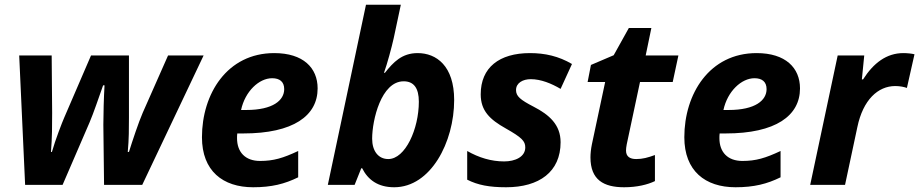

<svg xmlns="http://www.w3.org/2000/svg" viewBox="-20 -780 3878 810"><path d="M86 0H244L358 -264C374 -301 398 -372 415 -420H421C418 -372 416 -295 416 -254L419 0H580L839 -546H689L582 -304C565 -265 538 -184 524 -139H519C524 -193 524 -239 524 -284V-546H364L251 -284C243 -266 213 -189 199 -139H195C200 -200 200 -251 200 -304L198 -546H61Z M1048 10C1126 10 1181 -4 1238 -32V-143C1174 -113 1134 -101 1077 -101C1015 -101 980 -138 980 -197C980 -204 980 -209 981 -217H1006C1218 -217 1320 -292 1320 -407C1320 -494 1259 -556 1137 -556C938 -556 832 -384 832 -201C832 -59 920 10 1048 10ZM1019 -316H997C1014 -395 1073 -450 1128 -450C1160 -450 1179 -435 1179 -404C1179 -357 1132 -316 1019 -316Z M1643 10C1797 10 1896 -180 1896 -358C1896 -502 1821 -556 1742 -556C1675 -556 1639 -517 1604 -473H1600C1614 -512 1632 -579 1641 -619L1671 -760H1524L1363 0H1476L1504 -70H1508C1532 -22 1574 10 1643 10ZM1618 -109C1576 -109 1550 -143 1550 -195C1550 -273 1588 -437 1683 -437C1726 -437 1747 -408 1747 -351C1747 -236 1690 -109 1618 -109Z M2115 10C2255 10 2345 -55 2345 -180C2345 -254 2297 -296 2231 -330C2175 -359 2157 -374 2157 -400C2157 -431 2187 -446 2219 -446C2262 -446 2306 -428 2345 -405L2393 -510C2337 -543 2279 -556 2216 -556C2086 -556 2008 -495 2008 -382C2008 -313 2046 -276 2114 -238C2181 -200 2196 -185 2196 -158C2196 -118 2153 -99 2107 -99C2052 -99 2000 -115 1951 -143V-22C1996 1 2045 10 2115 10Z M2613 10C2667 10 2712 -1 2743 -16V-126C2713 -115 2691 -109 2664 -109C2638 -109 2621 -119 2621 -145C2621 -151 2622 -161 2624 -171L2680 -434H2818L2842 -546H2704L2728 -662H2633L2569 -547L2473 -506L2459 -434H2533L2477 -171C2473 -151 2471 -132 2471 -116C2471 -21 2527 10 2613 10Z M3083 10C3161 10 3216 -4 3273 -32V-143C3209 -113 3169 -101 3112 -101C3050 -101 3015 -138 3015 -197C3015 -204 3015 -209 3016 -217H3041C3253 -217 3355 -292 3355 -407C3355 -494 3294 -556 3172 -556C2973 -556 2867 -384 2867 -201C2867 -59 2955 10 3083 10ZM3054 -316H3032C3049 -395 3108 -450 3163 -450C3195 -450 3214 -435 3214 -404C3214 -357 3167 -316 3054 -316Z M3398 0H3545L3597 -244C3621 -359 3684 -417 3757 -417C3777 -417 3795 -413 3806 -409L3838 -551C3827 -554 3807 -556 3791 -556C3720 -556 3665 -514 3621 -445H3616L3626 -546H3514Z"/></svg>

Font: Noto Sans
Style: Bold Italic
Weight: 700
Italic angle: -12°
Designer: Monotype Design Team
Foundry: Monotype Imaging Inc.
Version: Version 2.013